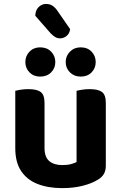

<svg xmlns="http://www.w3.org/2000/svg" viewBox="-20 -939 614 974"><path d="M57.5 -187.2V-259.2H205.9V-188.2Q205.9 -142.4 229.7 -122Q253.4 -101.6 295.9 -101.6Q323 -101.6 341.1 -106.7Q359.2 -111.8 368.4 -117V-259.2H516.8V-98.7Q516.8 -74.7 507.5 -57.6Q498.2 -40.6 477.2 -27.8Q445.3 -8 398.6 3.7Q351.9 15.3 294.9 15.3Q224.4 15.3 170.6 -5.7Q116.9 -26.8 87.2 -71.4Q57.5 -116.1 57.5 -187.2ZM516.8 -214.1H368.4V-478.2Q378 -481 396.1 -483.9Q414.2 -486.8 435 -486.8Q478.3 -486.8 497.6 -472.2Q516.8 -457.6 516.8 -417.1ZM205.9 -214.1H57.5V-478.2Q67.1 -481 85.2 -483.9Q103.3 -486.8 124.4 -486.8Q167.4 -486.8 186.7 -472.2Q205.9 -457.6 205.9 -417.1ZM260.6 -624.2Q260.6 -593.1 239.3 -571.7Q218.1 -550.4 183.7 -550.4Q150.8 -550.4 129.7 -571.7Q108.6 -593.1 108.6 -624.2Q108.6 -655.3 129.7 -677.1Q150.8 -698.8 183.7 -698.8Q218.1 -698.8 239.3 -677.1Q260.6 -655.3 260.6 -624.2ZM465.5 -624.2Q465.5 -593.1 444.5 -571.7Q423.6 -550.4 389.3 -550.4Q356.7 -550.4 335 -571.7Q313.3 -593.1 313.3 -624.2Q313.3 -655.3 335 -677.1Q356.7 -698.8 389.3 -698.8Q423.6 -698.8 444.5 -677.1Q465.5 -655.3 465.5 -624.2ZM237.4 -769.5 158.9 -859.2Q159.9 -887.6 176.2 -903.3Q192.6 -919 213.2 -919Q232.8 -919 246.8 -909.6Q260.9 -900.2 272.7 -882.3L335.9 -791Q332.4 -768 317.4 -756.2Q302.4 -744.4 285.4 -744.4Q271.3 -744.4 260.2 -751Q249.2 -757.7 237.4 -769.5Z"/></svg>

Font: Baloo Bhaijaan 2
Style: Regular
Weight: 400
Designer: Sanskriti Dholi, Noopur Datye and Ek Type
Foundry: Ek Type
Version: Version 1.701